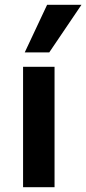

<svg xmlns="http://www.w3.org/2000/svg" viewBox="-20 -779 359 799"><path d="M76 0V-501H207V0ZM83 -561 176 -759H319L185 -561Z"/></svg>

Font: Nunito Sans 7pt SemiCondensed
Style: Bold
Weight: 700
Width: 4
Designer: Vernon Adams
Foundry: Vernon Adams
Version: Version 3.101;gftools[0.9.27]